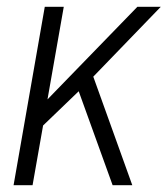

<svg xmlns="http://www.w3.org/2000/svg" viewBox="-20 -546 494 566"><path d="M20 0 112 -526H168L120 -253L385 -526H454L255 -320L370 0H312L212 -277L107 -176L76 0Z"/></svg>

Font: Archivo SemiCondensed ExtraLight
Style: Italic
Weight: 250
Width: 4
Italic angle: -10°
Designer: Hector Gatti
Foundry: Omnibus-Type
Version: Version 2.001